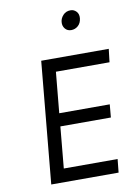

<svg xmlns="http://www.w3.org/2000/svg" viewBox="-94 -917 693 977"><g transform="rotate(-10 253.0 -428.0)"><path d="M90 0 149 -629H498L490 -561H213L193 -350H454L448 -283H187L167 -69H445L438 0ZM327 -756Q307 -756 295.2 -770.5Q283.5 -785 285.5 -805Q287 -824 301.8 -840Q316.5 -856 340.5 -856Q357.5 -856 370 -843Q382.5 -830 380.5 -808Q378 -783.5 362.8 -769.8Q347.5 -756 327 -756Z"/></g></svg>

Font: Karla
Style: Italic
Weight: 400
Italic angle: -8°
Designer: Jonathan Pinhorn
Version: Version 2.004;gftools[0.9.33]